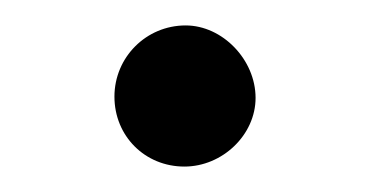

<svg xmlns="http://www.w3.org/2000/svg" viewBox="-20 -330 290 151"><path d="M181 -253C181 -283 155 -310 126 -310C95 -310 70 -285 70 -254C70 -223 94 -199 125 -199C155 -199 181 -224 181 -253Z"/></svg>

Font: STIXGeneral
Style: Regular
Weight: 400
Designer: MicroPress Inc., with final additions and corrections provided by Coen Hoffman, Elsevier (retired)
Version: Version 1.1.0